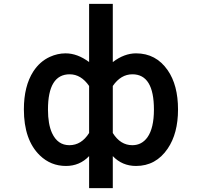

<svg xmlns="http://www.w3.org/2000/svg" viewBox="-20 -850 1040 989"><path d="M439 -830.1H561V-530.3Q620.1 -575.2 680.7 -575.2Q783.7 -575.2 843.8 -488.3Q897 -411.6 897 -286.1Q897 -162.6 843.8 -84.5Q783.2 4.9 680.7 4.9Q609.4 4.9 561 -45.9V119.1H439V-45.9Q390.6 4.9 319.8 4.9Q241.7 4.9 185.5 -49.3Q103 -128.9 103 -286.6Q103 -406.7 151.9 -482.4Q185.5 -533.7 236.8 -557.1Q276.4 -575.2 317.9 -575.2Q378.9 -575.2 439 -530.3ZM439 -407.2Q397.5 -467.3 338.9 -467.3Q227.1 -467.3 227.1 -285.6Q227.1 -210.4 248 -164.6Q276.9 -102.1 337.4 -102.1Q399.4 -102.1 439 -165ZM561 -407.2V-165Q600.1 -102.1 661.6 -102.1Q710.4 -102.1 739.7 -143.1Q772.9 -190.4 772.9 -285.6Q772.9 -467.3 662.1 -467.3Q602.5 -467.3 561 -407.2Z"/></svg>

Font: BIZ UDPGothic
Style: Bold
Weight: 700
Designer: TypeBank Co., Ltd.
Foundry: Morisawa Inc.
Version: Version 1.051